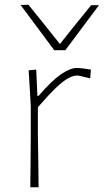

<svg xmlns="http://www.w3.org/2000/svg" viewBox="-20 -791 438 811"><path d="M108 0Q109 -56.5 109.2 -108.5Q109.5 -160.5 110 -221V-342Q108 -378.5 105.8 -416.8Q103.5 -455 101 -494L133 -497L138 -386H143Q198.5 -450.5 237.5 -477.2Q276.5 -504 305 -504Q313.5 -504 332 -501.8Q350.5 -499.5 364 -497L361 -460Q342.5 -464.5 327 -468.2Q311.5 -472 306 -472Q288.5 -472 267 -460Q245.5 -448 215 -418.8Q184.5 -389.5 140 -338V-221Q141 -160.5 141.8 -108.5Q142.5 -56.5 143 0ZM209 -579Q174 -625.5 138.5 -673.8Q103 -722 67 -770L100 -771Q134 -729 167.2 -687.8Q200.5 -646.5 233 -605Q265 -645.5 298 -686.5Q331 -727.5 365 -769H398Q362 -721 326.8 -673.8Q291.5 -626.5 256 -579Z"/></svg>

Font: Commissioner Loud Thin
Style: Regular
Weight: 100
Designer: Kostas Bartsokas
Foundry: Kostas Bartsokas
Version: Version 1.000; ttfautohint (v1.8.3)